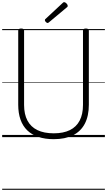

<svg xmlns="http://www.w3.org/2000/svg" viewBox="-20 -1264 987 1770"><path d="M475 19Q396 19 334.5 -1.5Q273 -22 231.5 -62Q190 -102 169 -161.5Q148 -221 148 -299V-982Q148 -992 154.5 -996.5Q161 -1001 175 -1001Q189 -1001 195.5 -996.5Q202 -992 202 -982V-297Q202 -211 233 -152.5Q264 -94 325 -64.5Q386 -35 476 -35Q564 -35 624 -64.5Q684 -94 714.5 -152.5Q745 -211 745 -297V-982Q745 -992 751.5 -996.5Q758 -1001 772 -1001Q799 -1001 799 -982V-299Q799 -195 762 -124Q725 -53 653 -17Q581 19 475 19ZM419 -1052Q412 -1052 403 -1061Q394 -1070 394 -1076Q394 -1079 394.5 -1082.5Q395 -1086 399 -1089L556 -1235Q561 -1239 563.5 -1241.5Q566 -1244 571 -1244Q578 -1244 585.5 -1238.5Q593 -1233 598.5 -1225.5Q604 -1218 604 -1211Q604 -1206 603 -1203Q602 -1200 596 -1196L432 -1059Q428 -1056 425 -1054Q422 -1052 419 -1052ZM0 476H947V486H0ZM0 -20H947V0H0ZM0 -505H947V-500H0ZM0 -996H947V-986H0Z"/></svg>

Font: Playwrite PL Guides
Style: Regular
Weight: 400
Designer: Veronika Burian, José Scaglione
Foundry: TypeTogether
Version: Version 1.003